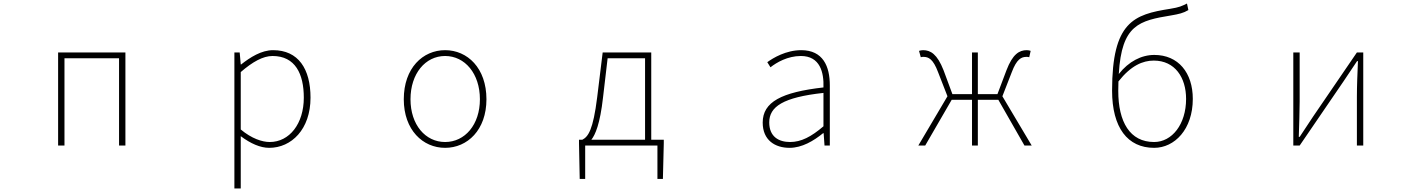

<svg xmlns="http://www.w3.org/2000/svg" viewBox="-20 -824 8040 1087"><path d="M309 0H345V-494H654V0H690V-527H309Z M1307 243H1343V46V-53C1399 -11 1454 13 1504 13C1630 13 1738 -92 1738 -271C1738 -434 1669 -540 1526 -540C1460 -540 1397 -500 1345 -459H1343L1337 -527H1307ZM1507 -20C1465 -20 1405 -39 1343 -91V-416C1410 -474 1469 -507 1523 -507C1652 -507 1700 -405 1700 -271C1700 -124 1619 -20 1507 -20Z M2500 13C2626 13 2734 -88 2734 -262C2734 -439 2626 -540 2500 -540C2374 -540 2266 -439 2266 -262C2266 -88 2374 13 2500 13ZM2500 -20C2388 -20 2304 -118 2304 -262C2304 -407 2388 -507 2500 -507C2612 -507 2697 -407 2697 -262C2697 -118 2612 -20 2500 -20Z M3293 0H3702V189H3733L3738 -13V-33H3667V-527H3392L3361 -274C3338 -88 3310 -50 3277 -33H3258V-13L3262 189H3293ZM3328 -33C3350 -61 3377 -121 3394 -272L3420 -494H3632V-33Z M4450 13C4520 13 4586 -26 4640 -70H4643L4648 0H4678V-341C4678 -448 4640 -540 4516 -540C4430 -540 4357 -496 4324 -472L4342 -443C4376 -470 4439 -507 4514 -507C4623 -507 4645 -414 4642 -329C4405 -302 4298 -247 4298 -130C4298 -30 4368 13 4450 13ZM4453 -20C4389 -20 4335 -50 4335 -131C4335 -220 4413 -273 4642 -298V-109C4573 -50 4516 -20 4453 -20Z M5179 0H5218L5368 -259H5483V0H5516V-259H5632L5780 0H5821L5655 -279L5708 -415C5736 -490 5763 -502 5791 -502C5799 -502 5800 -502 5807 -500L5815 -536C5811 -538 5801 -540 5793 -540C5751 -540 5713 -518 5678 -426L5627 -291H5516V-527H5483V-291H5372L5322 -426C5286 -518 5248 -540 5206 -540C5198 -540 5188 -538 5183 -536L5193 -500C5200 -502 5201 -502 5208 -502C5237 -502 5263 -490 5291 -415L5344 -279Z M6514 13C6630 13 6733 -92 6733 -264C6733 -412 6651 -513 6515 -513C6442 -513 6370 -476 6314 -405C6330 -685 6430 -707 6612 -737C6653 -744 6680 -750 6708 -767L6700 -804C6669 -789 6659 -783 6604 -774C6399 -742 6276 -700 6276 -311C6276 -101 6364 13 6514 13ZM6312 -363C6383 -453 6450 -481 6512 -481C6632 -481 6695 -385 6695 -264C6695 -120 6615 -20 6514 -20C6377 -20 6311 -133 6311 -310Z M7302 0H7338L7586 -363C7608 -396 7641 -445 7663 -478H7668C7665 -407 7662 -336 7662 -277V0H7698V-527H7662L7414 -164C7392 -131 7360 -82 7338 -49H7333C7335 -120 7338 -191 7338 -249V-527H7302Z"/></svg>

Font: Harano Aji Gothic K1 ExtraLight
Style: Regular
Weight: 250
Foundry: Masamichi Hosoda
Version: HaranoAjiGothicK1-ExtraLight version 20230610;ttx 4.39.4